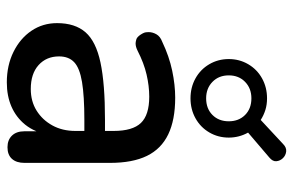

<svg xmlns="http://www.w3.org/2000/svg" viewBox="-172 -700 880 577"><g transform="rotate(90 268.5 -411.0)"><path d="M227 9Q176 9 135.5 -11Q95 -31 72 -65Q49 -99 49 -142Q49 -196 76.5 -227.5Q104 -259 167.5 -272.5Q231 -286 339 -286H373V-312Q373 -369 349 -394Q325 -419 270 -419Q238 -419 203.5 -411Q169 -403 132 -384Q120 -378 110 -378Q106 -378 98.5 -380Q91 -382 84 -392.5Q77 -403 76.5 -409.5Q76 -416 76 -417Q76 -429 82.5 -440.5Q89 -452 105 -458Q149 -479 192 -488Q235 -497 273 -497Q340 -497 383.5 -476Q427 -455 448 -412Q469 -369 469 -301V-44Q469 -20 457 -6.5Q445 7 422 7Q400 7 387 -6.5Q374 -20 374 -44V-80Q366 -61 354 -46Q332 -19 300 -5Q268 9 227 9ZM226 -217Q184 -210 166.5 -193.5Q149 -177 149 -148Q149 -110 175 -86.5Q201 -63 247 -63Q284 -63 312 -80.5Q340 -98 356.5 -128Q373 -158 373 -197V-224H340Q268 -224 226 -217ZM275 -543Q242 -543 215 -558Q188 -573 172.5 -599.5Q157 -626 157 -658Q157 -690 172.5 -716.5Q188 -743 215 -758Q242 -773 275 -773Q294 -773 310 -768Q326 -763 340 -754L412 -821Q423 -832 435 -830.5Q447 -829 455 -820.5Q463 -812 464 -801Q465 -790 453 -780L378 -716Q393 -689 393 -658Q393 -626 377.5 -599.5Q362 -573 335 -558Q308 -543 275 -543ZM275 -590Q306 -590 325 -609Q344 -628 344 -658Q344 -688 325 -707Q306 -726 275 -726Q245 -726 225.5 -707Q206 -688 206 -658Q206 -628 225.5 -609Q245 -590 275 -590Z"/></g></svg>

Font: Nunito SemiBold
Style: Regular
Weight: 600
Designer: Vernon Adams
Foundry: Vernon Adams
Version: Version 3.602